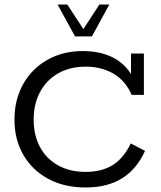

<svg xmlns="http://www.w3.org/2000/svg" viewBox="-20 -820 711 850"><path d="M359 10Q264 10 193 -28.5Q122 -67 83 -135Q44 -203 44 -290Q44 -379 82.5 -447.5Q121 -516 189.5 -555Q258 -594 347 -594Q435 -594 495.5 -556.5Q556 -519 582 -446L560 -458V-583H617V-400H563Q534 -465 480.5 -495Q427 -525 360 -525Q290 -525 238 -495.5Q186 -466 157.5 -413Q129 -360 129 -291Q129 -221 157 -169Q185 -117 237 -88Q289 -59 359 -59Q430 -59 478.5 -89Q527 -119 559 -185L622 -152Q586 -72 521 -31Q456 10 359 10ZM312 -659 235 -800H278L349 -691L420 -800H464L387 -659Z"/></svg>

Font: Rokkitt SemiBold
Style: Regular
Weight: 400
Version: Version 3.103